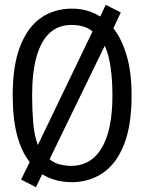

<svg xmlns="http://www.w3.org/2000/svg" viewBox="-20 -746 600 801"><path d="M130 35 68 3 104 -70Q69 -114 51 -183Q33 -252 33 -348Q33 -474 64.5 -554Q96 -634 151.5 -672Q207 -710 280 -710Q346 -710 398 -677L421 -726L484 -694L453 -628Q488 -584 508.5 -514Q529 -444 529 -348Q529 -222 497 -142Q465 -62 408.5 -24Q352 14 280 14Q210 14 156 -19ZM277 -54Q331 -54 369.5 -86.5Q408 -119 428.5 -184.5Q449 -250 449 -348Q449 -411 441.5 -464.5Q434 -518 417 -555L187 -82Q205 -66 229.5 -60Q254 -54 277 -54ZM138 -141 366 -615Q348 -630 325.5 -636Q303 -642 277 -642Q225 -642 188.5 -609.5Q152 -577 133 -511.5Q114 -446 114 -348Q114 -287 118.5 -233.5Q123 -180 138 -141Z"/></svg>

Font: Ubuntu Sans Mono
Style: Regular
Weight: 400
Monospace: yes
Designer: Dalton Maag Ltd
Foundry: Dalton Maag Ltd
Version: Version 1.006